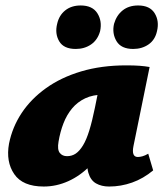

<svg xmlns="http://www.w3.org/2000/svg" viewBox="-20 -672 599 702"><path d="M140 10Q63 10 32 -35.5Q1 -81 13 -147Q25 -207 59 -258.5Q93 -310 148 -349.5Q203 -389 277 -411Q351 -433 441 -433Q471 -433 490.5 -431.5Q510 -430 527 -427L468 -138Q460 -98 484 -98Q491 -98 500.5 -100.5Q510 -103 522 -110L540 -49Q504 -19 463 -4.5Q422 10 379 10Q351 10 331 -1.5Q311 -13 303 -40.5Q295 -68 304 -117L331 -249L417 -277Q402 -210 374.5 -157Q347 -104 310 -66.5Q273 -29 229.5 -9.5Q186 10 140 10ZM225 -101Q243 -101 257 -110.5Q271 -120 283.5 -140.5Q296 -161 306.5 -195Q317 -229 327 -278L347 -377L405 -320Q393 -324 382 -325Q371 -326 359 -326Q320 -326 291.5 -312.5Q263 -299 243.5 -275.5Q224 -252 212 -221Q200 -190 194 -154Q189 -125 198.5 -113Q208 -101 225 -101ZM257 -493Q213 -493 196.5 -521Q180 -549 189 -585Q196 -616 218.5 -634Q241 -652 275 -652Q318 -652 336 -623.5Q354 -595 346 -558Q337 -526 313 -509.5Q289 -493 257 -493ZM467 -493Q423 -493 406 -521.5Q389 -550 397 -585Q406 -616 428.5 -634Q451 -652 485 -652Q528 -652 545.5 -623.5Q563 -595 554 -558Q547 -526 523 -509.5Q499 -493 467 -493Z"/></svg>

Font: Ysabeau Black
Style: Italic
Weight: 900
Italic angle: -12°
Version: Version 2.000;gftools[0.9.27.dev2+g8671c4b]